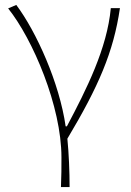

<svg xmlns="http://www.w3.org/2000/svg" viewBox="-20 -560 530 778"><path d="M227 198H262C262 136 259 62 253 2C379 -209 440 -349 466 -527H429C414 -364 331 -199 251 -48H246C221 -224 127 -432 46 -540L13 -526C113 -401 229 -129 229 78C229 125 229 147 227 198Z"/></svg>

Font: Noto Sans T Chinese Thin
Style: Regular
Weight: 100
Designer: Ryoko NISHIZUKA (kana & ideographs); Paul D. Hunt (Latin, Greek & Cyrillic); Wenlong ZHANG (bopomofo); Sandoll Communica
Foundry: Adobe Systems Incorporated
Version: Version 1.000;PS 1;hotconv 1.0.78;makeotf.lib2.5.61930